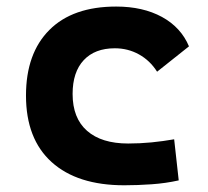

<svg xmlns="http://www.w3.org/2000/svg" viewBox="-20 -547 626 577"><path d="M353.5 9.8Q212.4 9.8 135.3 -59.8Q58.1 -129.4 58.1 -259.8Q58.1 -386.7 128.4 -457Q198.6 -527.3 329.1 -527.3Q409.4 -527.3 466.7 -496.1Q523.9 -464.8 547.9 -407.7L452.1 -331.5Q430.8 -365.1 397.7 -383.5Q364.5 -401.9 325.2 -401.9Q264.9 -401.9 231.6 -366.2Q198.2 -330.5 198.2 -264.6Q198.2 -191.9 241.7 -153.8Q285.2 -115.7 365.2 -115.7Q400.3 -115.7 435.3 -119.1Q470.3 -122.6 503.4 -128.4L517.1 -4.9Q477.6 3.9 435.5 6.8Q393.4 9.8 353.5 9.8Z"/></svg>

Font: Cascadia Mono
Style: Regular
Weight: 400
Monospace: yes
Designer: Aaron Bell
Foundry: Saja Typeworks
Version: Version 2102.003